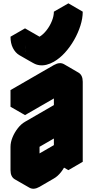

<svg xmlns="http://www.w3.org/2000/svg" viewBox="-20 -1080 560 1151"><path d="M130 -490 390 -640Q424 -660 450 -645Q476 -630 476 -590V-110L390 -60V-160Q390 -134 378 -104Q366 -74 346 -48.5Q326 -23 303 -10L217 40Q182 60 156 45Q130 30 130 -10V-150Q130 -177 142 -206.5Q154 -236 174 -261.5Q194 -287 217 -300L390 -400V-540L130 -390ZM303 -710Q257 -684 217.5 -689Q178 -694 154 -725.5Q130 -757 130 -810L217 -860Q217 -820 243 -805Q269 -790 303 -810Q326 -823 346 -848.5Q366 -874 378 -904Q390 -934 390 -960L476 -1010Q476 -970 462 -926Q448 -882 424 -840Q400 -798 369 -764Q338 -730 303 -710ZM217 -60 390 -160V-300L217 -200ZM390 -540V-400L303 -450V-590ZM390 -160V-60L303 -110V-210ZM476 -1010 390 -960 303 -1010 390 -1060ZM390 -960Q390 -934 378 -904Q366 -874 346 -848.5Q326 -823 303 -810Q269 -790 243 -805L156 -855Q182 -840 217 -860Q239 -873 259 -898.5Q279 -924 291 -954Q303 -984 303 -1010ZM390 -300V-160L303 -210V-350ZM390 -160 217 -60 130 -110 303 -210ZM390 -400 217 -300Q194 -287 174 -261.5Q154 -236 142 -206.5Q130 -177 130 -150V-10Q130 30 156 45L69 -5Q43 -20 43 -60V-200Q43 -227 55 -256.5Q67 -286 87 -311.5Q107 -337 130 -350L303 -450ZM450 -645Q424 -660 390 -640L130 -490L43 -540L303 -690Q338 -710 364 -695ZM130 -490V-390L43 -440V-540ZM217 -860 130 -810 43 -860 130 -910ZM130 -810Q130 -770 144 -742Q158 -714 182 -700L95 -750Q72 -764 57.5 -792Q43 -820 43 -860Z"/></svg>

Font: Nabla
Style: Regular
Weight: 400
Designer: Arthur Reinders Folmer
Foundry: Typearture
Version: Version 1.002